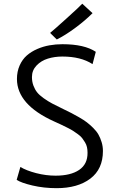

<svg xmlns="http://www.w3.org/2000/svg" viewBox="-20 -984 605 1012"><path d="M278.3 7.8Q210.9 7.8 150.9 -6.3Q90.8 -20.5 67.9 -36.1L87.4 -104Q118.7 -85 170.4 -71.5Q222.2 -58.1 272.9 -58.1Q352.5 -58.1 397.2 -88.4Q441.9 -118.7 441.4 -178.7Q441.4 -194.3 438.5 -208Q435.5 -221.7 428 -233.9Q420.4 -246.1 413.1 -255.9Q405.8 -265.6 391.4 -276.1Q377 -286.6 366.2 -293.7Q355.5 -300.8 335 -311Q314.5 -321.3 301.5 -327.4Q288.6 -333.5 263.7 -344.7Q69.8 -432.6 69.3 -567.4Q69.3 -606.9 83.5 -638.9Q97.7 -670.9 121.1 -691.4Q144.5 -711.9 176 -725.6Q207.5 -739.3 240.7 -745.1Q273.9 -751 309.1 -751Q424.8 -751 484.9 -710.9L467.8 -646Q406.2 -686 308.6 -686Q267.6 -686 232.2 -675Q196.8 -664.1 172.6 -638.7Q148.4 -613.3 148.4 -578.1Q148.4 -553.7 156 -533.2Q163.6 -512.7 175.5 -497.6Q187.5 -482.4 210.2 -466.3Q232.9 -450.2 254.9 -438.5Q276.9 -426.8 313.5 -409.2Q339.8 -396.5 356.7 -387.9Q373.5 -379.4 397.9 -365.2Q422.4 -351.1 438 -339.1Q453.6 -327.1 471.2 -309.8Q488.8 -292.5 498.8 -274.9Q508.8 -257.3 515.6 -234.9Q522.5 -212.4 522.5 -188Q522.5 -92.8 456.1 -42.5Q389.6 7.8 278.3 7.8ZM279.3 -775.9 244.1 -810.5Q263.2 -825.7 331.5 -887.5Q399.9 -949.2 413.6 -964.4L467.8 -914.6Q428.7 -875.5 376.2 -836.7Q323.7 -797.9 279.3 -775.9Z"/></svg>

Font: HaufeMerriweatherSansLt
Style: Regular
Weight: 300
Designer: Eben Sorkin
Foundry: Eben Sorkin
Version: Version 1.56